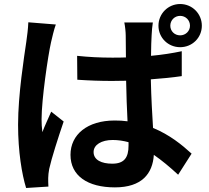

<svg xmlns="http://www.w3.org/2000/svg" viewBox="-20 -880 1040 956"><path d="M121 -769C120 -738 115 -700 111 -672C100 -596 70 -409 70 -259C70 -125 89 -12 110 56L221 49C220 35 220 18 220 7C220 -3 222 -25 225 -39C237 -93 269 -193 297 -275L235 -324C221 -291 204 -257 191 -222C188 -243 187 -267 187 -286C187 -385 219 -603 234 -669C238 -687 250 -738 258 -758ZM620 -155C620 -96 599 -65 539 -65C486 -65 446 -83 446 -123C446 -159 485 -183 541 -183C568 -183 594 -179 620 -172ZM885 -625C838 -615 786 -607 732 -602C732 -646 734 -683 735 -705C736 -726 738 -749 741 -768H599C603 -749 606 -719 606 -703C606 -682 607 -642 607 -594C584 -593 561 -593 538 -593C478 -593 421 -596 364 -602L365 -483C423 -479 480 -477 538 -477C561 -477 584 -478 608 -478C609 -408 612 -337 615 -276C595 -279 573 -280 551 -280C415 -280 331 -210 331 -109C331 -5 416 53 552 53C686 53 740 -15 746 -109C785 -82 825 -49 867 -10L934 -115C887 -158 825 -209 742 -243C738 -310 733 -390 731 -485C785 -489 838 -494 885 -501ZM877 -704C849 -704 828 -725 828 -752C828 -779 849 -801 877 -801C904 -801 926 -780 926 -752C926 -725 904 -704 877 -704ZM877 -860C817 -860 769 -812 769 -752C769 -692 817 -645 877 -645C937 -645 985 -692 985 -752C985 -812 937 -860 877 -860Z"/></svg>

Font: Noto Sans Mono CJK JP Bold
Style: Regular
Weight: 700
Designer: Ryoko NISHIZUKA (kana & ideographs); Paul D. Hunt (Latin, Greek & Cyrillic); Wenlong ZHANG (bopomofo); Sandoll Communica
Foundry: Adobe Systems Incorporated
Version: Version 1.004;PS 1.004;hotconv 1.0.82;makeotf.lib2.5.63406